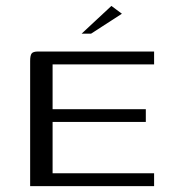

<svg xmlns="http://www.w3.org/2000/svg" viewBox="-20 -636 585 656"><path d="M83 0V-427.9Q83 -446.1 88 -453.1Q93 -460 110.3 -460H506.5V-416H159.7V-263H478.2V-219.3H159.7V-44H506.5V0ZM258.9 -521 360.6 -615.8 396.5 -589.1 291.2 -521Z"/></svg>

Font: Genos Thin
Style: Regular
Weight: 100
Designer: Robert E. Leuschke
Foundry: Robert E. Leuschke
Version: Version 1.010